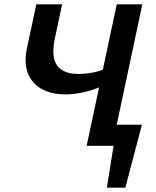

<svg xmlns="http://www.w3.org/2000/svg" viewBox="-20 -678 724 893"><path d="M485 0 506 -98H641L570 0ZM477 195 524 -98H640L563 195ZM383 0 523 -658H642L502 0ZM285 -239Q218 -239 173 -264.5Q128 -290 109.5 -338Q91 -386 105 -452L149 -658H269L234 -494Q224 -445 231 -409Q238 -373 266.5 -353.5Q295 -334 346 -334Q368 -334 393 -337.5Q418 -341 440.5 -347.5Q463 -354 475 -362L519 -317Q489 -292 448 -274.5Q407 -257 364 -248Q321 -239 285 -239Z"/></svg>

Font: Ysabeau Office
Style: Bold Italic
Weight: 700
Italic angle: -12°
Designer: Christian Thalmann (Catharsis Fonts)
Version: Version 2.001;gftools[0.9.30]; featfreeze: tnum,lnum,ss02